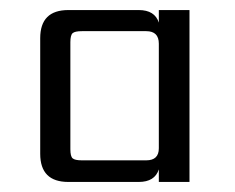

<svg xmlns="http://www.w3.org/2000/svg" viewBox="-20 -642 467 382"><path d="M143 -323H271Q296 -323 296 -347V-555Q296 -580 271 -580H143Q129 -580 124.5 -576Q120 -572 120 -558V-345Q120 -331 124.5 -327Q129 -323 143 -323ZM296 -622H357V-280H296V-305Q288 -280 256 -280H116Q60 -280 60 -336V-566Q60 -622 116 -622H256Q288 -622 296 -597Z"/></svg>

Font: Sarpanch
Style: Regular
Weight: 400
Designer: Manushi Parikh (Devanagari and Latin), Jyotish Sonowal (Devanagari)
Foundry: Indian Type Foundry
Version: Version 2.004;PS 1.0;hotconv 1.0.78;makeotf.lib2.5.61930; tt